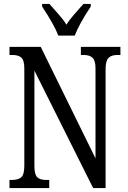

<svg xmlns="http://www.w3.org/2000/svg" viewBox="-20 -951 648 971"><path d="M28 -41H40Q73 -41 88 -55Q103 -69 103 -113V-605Q103 -646 88 -659.5Q73 -673 43 -673H28V-714H186L463 -150V-605Q463 -645 448 -659Q433 -673 403 -673H389V-714H589V-673H574Q544 -673 529 -658.5Q514 -644 514 -601V0H451L154 -594V-113Q154 -69 168 -55Q182 -41 213 -41H229V0H28ZM193 -918V-931H230L254 -904Q257 -900 279 -875.5Q301 -851 316 -826Q331 -851 353 -875.5Q375 -900 378 -904L402 -931H439V-918Q379 -827 358 -771H275Q255 -824 193 -918Z"/></svg>

Font: Noto Serif Cond
Style: Regular
Weight: 400
Width: 3
Designer: Monotype Design Team
Foundry: Monotype Imaging Inc.
Version: Version 1.001